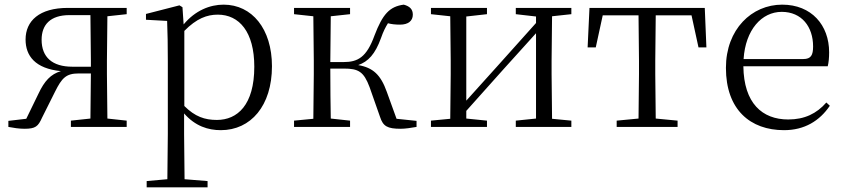

<svg xmlns="http://www.w3.org/2000/svg" viewBox="-20 -546 3634 826"><path d="M285 0H525V-27L442 -36L440 -227V-285L442 -476L525 -485V-512H272C149 -512 90 -456 90 -376C90 -306 131 -251 242 -240C198 -227 171 -197 146 -144L93 -35L16 -26V0C38 4 61 8 85 8C133 8 144 -2 161 -40L217 -152C246 -210 264 -230 318 -230H371L369 -36L285 -27ZM371 -259H291C205 -259 159 -300 159 -375C159 -440 197 -481 279 -481H369L371 -285Z M930 14C1059 14 1150 -91 1150 -261C1150 -422 1064 -526 942 -526C883 -526 820 -501 770 -441L765 -515L752 -523L608 -486V-461L699 -456C701 -406 702 -351 702 -282V30L700 225L611 233V260H873V233L774 225L772 30V-58C820 -3 876 14 930 14ZM773 -413C826 -467 871 -483 917 -483C1009 -483 1074 -409 1074 -259C1074 -94 1001 -30 913 -30C861 -30 819 -44 773 -90Z M1615 -43C1628 -3 1646 8 1704 8C1723 8 1750 4 1772 0V-26L1686 -35L1644 -151C1618 -224 1585 -255 1521 -266C1564 -281 1594 -313 1619 -382C1629 -411 1639 -430 1649 -446C1664 -442 1680 -440 1701 -440C1736 -440 1756 -456 1756 -483C1756 -506 1743 -519 1717 -526C1656 -518 1626 -485 1591 -393C1557 -299 1519 -279 1458 -279H1401L1403 -476L1486 -485V-512H1245V-485L1328 -476L1330 -285V-227L1328 -35L1245 -27V0H1486V-27L1403 -36C1402 -90 1401 -175 1401 -251H1459C1522 -251 1545 -238 1570 -171Z M2199 -485 2286 -475V-447L2122 -264L1986 -113V-475L2075 -485V-512H1834V-485L1917 -476L1919 -285V-227L1917 -35L1834 -27V0H2075V-27L1986 -36V-69L2146 -248L2286 -403V-36L2199 -27V0H2438V-27L2355 -35L2353 -227V-285L2355 -476L2438 -485V-512H2199Z M2726 0H2895V-27L2801 -36L2799 -227V-285L2801 -480H2955L2985 -342H3019L3012 -512H2516L2508 -342H2543L2573 -480H2727L2729 -285V-227L2727 -36L2633 -27V0Z M3353 14C3441 14 3506 -26 3550 -91L3535 -105C3493 -57 3441 -32 3371 -32C3259 -32 3180 -102 3178 -261H3541C3545 -277 3547 -297 3547 -321C3547 -438 3471 -526 3345 -526C3214 -526 3103 -420 3103 -254C3103 -74 3208 14 3353 14ZM3179 -292C3187 -418 3257 -495 3343 -495C3429 -495 3478 -431 3478 -346C3478 -309 3469 -292 3436 -292Z"/></svg>

Font: Noto Serif KR Light
Style: Regular
Weight: 300
Designer: Ryoko NISHIZUKA 西塚涼子 (kana & ideographs); Frank Grießhammer (Latin, Greek & Cyrillic); Wenlong ZHANG 张文龙 (bopomofo); San
Foundry: Adobe
Version: Version 2.001;hotconv 1.1.0;makeotfexe 2.6.0